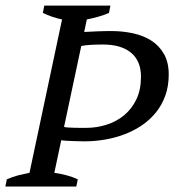

<svg xmlns="http://www.w3.org/2000/svg" viewBox="-26 -683 657 703"><path d="M172.9 -50.3Q198.2 -46.4 219.2 -40.8Q240.2 -35.2 258.8 -26.4L253.4 0H-6.3L-1 -26.4Q21 -36.1 41.5 -41.3Q62 -46.4 82 -50.3L201.2 -611.8Q165.5 -619.1 130.9 -635.7L136.2 -662.6H378.4L373 -635.7Q354 -627.4 333 -621.6Q312 -615.7 292 -611.8L282.2 -565.9Q293 -566.4 306.2 -567.1Q319.3 -567.9 333 -568.4Q346.7 -568.8 359.4 -569.1Q372.1 -569.3 382.3 -569.3Q423.3 -569.3 461.4 -561Q499.5 -552.7 528.3 -534.2Q557.1 -515.6 574.5 -485.1Q591.8 -454.6 591.8 -410.2Q591.8 -367.7 579.3 -333Q566.9 -298.3 544.9 -271.2Q522.9 -244.1 493.4 -224.1Q463.9 -204.1 429.7 -191.2Q395.5 -178.2 358.4 -171.9Q321.3 -165.5 284.7 -165.5Q279.8 -165.5 267.6 -165.8Q255.4 -166 241.5 -166.5Q227.5 -167 215.3 -167.7Q203.1 -168.5 198.2 -169.4ZM351.1 -520Q327.6 -520 306.4 -518.8Q285.2 -517.6 271.5 -514.6L208.5 -218.3Q212.9 -216.8 224.1 -216.1Q235.4 -215.3 248 -215.1Q260.7 -214.8 272.2 -214.8Q283.7 -214.8 289.1 -214.8Q327.6 -214.8 364 -226.3Q400.4 -237.8 428.5 -261Q456.5 -284.2 473.4 -319.3Q490.2 -354.5 490.2 -402.3Q490.2 -459.5 454.1 -489.7Q418 -520 351.1 -520Z"/></svg>

Font: PT Astra Serif
Style: Italic
Weight: 400
Italic angle: -16°
Designer: A.Korolkova, I. Chaeva
Foundry: ParaType Ltd
Version: Version 1.001